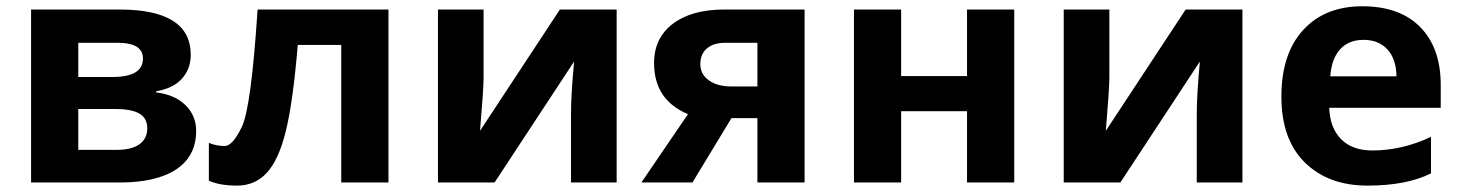

<svg xmlns="http://www.w3.org/2000/svg" viewBox="-20 -576 4610 606"><path d="M335 -333Q431.2 -333 431.2 -391.1Q431.2 -440.9 352.1 -440.9H227.1V-333ZM345.2 -231.9H227.1V-103H348.1Q395.5 -103 420.2 -120.8Q444.8 -138.7 444.8 -170.9Q444.8 -203.1 419.9 -217.5Q395 -231.9 345.2 -231.9ZM357.9 -545.9Q582 -545.9 582 -402.8Q582 -358.9 554.4 -327.9Q526.9 -296.9 473.1 -288.1V-284.2Q531.2 -277.3 565.2 -244.4Q599.1 -211.4 599.1 -163.1Q599.1 -83.5 536.6 -41.7Q474.1 0 357.9 0H78.1V-545.9Z M1206.1 0H1057.1V-434.1H919.9Q904.3 -251 881.8 -160.9Q859.4 -70.8 822 -30.5Q784.7 9.8 728.5 9.8Q672.4 9.8 639.2 -5.9V-125Q663.1 -115.2 689 -115.2Q714.8 -115.2 743.9 -177Q772.9 -238.8 793 -545.9H1206.1Z M1506.3 -545.9V-330.1Q1506.3 -295.9 1495.1 -163.1L1747.1 -545.9H1926.3V0H1782.2V-217.8Q1782.2 -275.9 1792 -381.8L1541 0H1362.3V-545.9Z M2287.6 -303.2H2370.6V-440.9H2268.6Q2231.9 -440.9 2211.2 -423.1Q2190.4 -405.3 2190.4 -373.5Q2190.4 -341.8 2217.3 -322.5Q2244.1 -303.2 2287.6 -303.2ZM2044.4 -377Q2044.4 -456.1 2103.8 -501Q2163.1 -545.9 2265.6 -545.9H2519.5V0H2370.6V-203.1H2288.6L2165.5 0H2004.4L2151.4 -215.8Q2044.4 -260.3 2044.4 -377Z M2824.2 -545.9V-335.9H3032.2V-545.9H3181.2V0H3032.2V-225.1H2824.2V0H2675.3V-545.9Z M3481.4 -545.9V-330.1Q3481.4 -295.9 3470.2 -163.1L3722.2 -545.9H3901.4V0H3757.3V-217.8Q3757.3 -275.9 3767.1 -381.8L3516.1 0H3337.4V-545.9Z M4527.3 -308.1V-235.8H4175.3Q4177.7 -172.4 4212.9 -136.7Q4248 -101.1 4311.5 -101.1Q4405.3 -101.1 4496.6 -144V-28.8Q4419.4 9.8 4296.1 9.8Q4172.9 9.8 4098.6 -63Q4024.4 -135.7 4024.4 -271Q4024.4 -406.2 4093 -481.2Q4161.6 -556.2 4280 -556.2Q4398.4 -556.2 4462.9 -490.2Q4527.3 -424.3 4527.3 -308.1ZM4178.7 -335H4387.7Q4386.7 -390.1 4358.9 -420.2Q4331.1 -450.2 4283.7 -450.2Q4236.3 -450.2 4209.5 -420.2Q4182.6 -390.1 4178.7 -335Z"/></svg>

Font: NotoSans-Bold
Style: Bold
Weight: 700
Designer: Monotype Design team
Foundry: Monotype Imaging Inc.
Version: Version 1.04